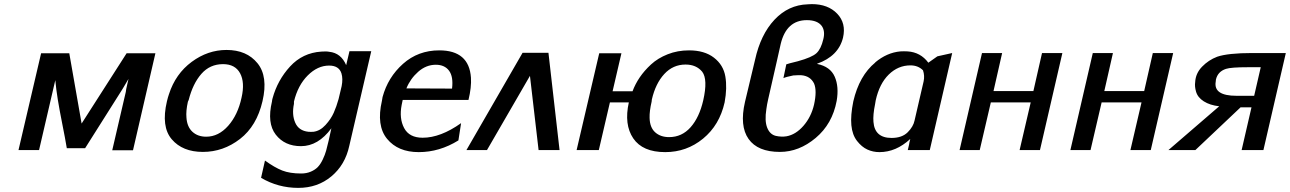

<svg xmlns="http://www.w3.org/2000/svg" viewBox="-20 -730 6275 934"><path d="M70 0 180 -471H317L377 -129L596 -471H736L627 1H526L592 -283Q592 -285 594 -297L605 -346Q600 -337 590 -320.5Q580 -304 576 -297L394 -9H305Q297 -57 283 -127Q269 -197 261 -246.5Q253 -296 249 -340L170 0Z M792 -237Q797 -258 802 -272Q834 -371 912.5 -429Q991 -487 1082 -487Q1180 -487 1232.5 -422.5Q1285 -358 1257 -238Q1229 -117 1147.5 -54Q1066 9 967 9Q868 9 815.5 -52.5Q763 -114 792 -237ZM898 -244 894 -235Q884 -190 887 -158Q890 -113 916 -89Q942 -65 983 -65Q1043 -65 1090 -118Q1137 -171 1155 -255Q1172 -329 1148 -373.5Q1124 -418 1065 -418Q1001 -418 959.5 -370.5Q918 -323 898 -244Z M1303 -236Q1303 -238 1304 -244Q1305 -250 1306 -252Q1330 -340 1391 -406.5Q1452 -473 1543 -479Q1567 -481 1582 -478Q1639 -472 1664 -413L1680 -481H1786L1679 -20Q1659 72 1592 128Q1525 184 1431 184Q1333 184 1250 135L1269 51Q1316 85 1353 99.5Q1390 114 1445 114Q1471 114 1492 105Q1513 96 1526 82.5Q1539 69 1550 46Q1561 23 1566.5 3Q1572 -17 1579 -47L1592 -106Q1528 -19 1444 -19Q1365 -19 1321.5 -75Q1278 -131 1303 -236ZM1410 -236V-225Q1399 -173 1416 -133.5Q1433 -94 1480 -89Q1492 -88 1505 -89Q1537 -93 1563.5 -122Q1590 -151 1603.5 -181.5Q1617 -212 1627 -248L1642 -311Q1649 -347 1641 -373Q1629 -411 1581 -411Q1525 -411 1477 -363Q1429 -315 1410 -236Z M1838 -240 1841 -258Q1867 -354 1940.5 -419.5Q2014 -485 2117 -485Q2262 -485 2271 -352Q2274 -306 2259 -244H1939Q1938 -240 1936.5 -232Q1935 -224 1934 -220Q1921 -154 1946 -107Q1971 -60 2036 -60Q2123 -60 2223 -131L2210 -47Q2118 10 2017 10Q1916 10 1863 -54.5Q1810 -119 1838 -240ZM1957 -300 2179 -299Q2186 -357 2164.5 -386Q2143 -415 2100 -415Q2053 -415 2014.5 -381Q1976 -347 1957 -300Z M2702 0H2600L2558 -361L2349 0H2249L2522 -473H2648Z M2785 0 2895 -471H3003L2960 -286H3057Q3070 -321 3092 -353.5Q3114 -386 3147 -416.5Q3180 -447 3228 -466Q3276 -485 3332 -485Q3407 -485 3453 -449.5Q3499 -414 3508.5 -358Q3518 -302 3505 -232Q3480 -121 3400 -55.5Q3320 10 3216 10Q3106 10 3060.5 -57Q3015 -124 3039 -232H2947L2893 0ZM3151 -246Q3151 -245 3150.5 -241.5Q3150 -238 3150 -236Q3139 -189 3140 -157Q3141 -110 3167 -86.5Q3193 -63 3235 -63Q3297 -63 3339.5 -111Q3382 -159 3401 -242Q3424 -344 3396 -381Q3367 -416 3315 -416Q3254 -416 3211.5 -370Q3169 -324 3151 -246Z M3604 -234 3653 -439Q3680 -562 3747.5 -634Q3815 -706 3909 -709Q3915 -710 3929 -710Q4008 -710 4052.5 -663.5Q4097 -617 4081 -547Q4059 -457 3955 -420V-419Q4019 -406 4040.5 -357Q4062 -308 4050 -239Q4029 -127 3948 -59Q3867 9 3774 9Q3666 9 3621.5 -54Q3577 -117 3604 -234ZM3791 -350 3805 -417Q3812 -420 3861 -432Q3930 -451 3952 -471.5Q3974 -492 3985 -539Q3995 -578 3978 -603Q3957 -632 3905 -632Q3806 -632 3778 -517L3758 -428L3717 -248Q3711 -222 3708 -199Q3699 -142 3712 -109Q3725 -76 3754 -69Q3781 -63 3806 -67Q3851 -75 3888.5 -118Q3926 -161 3940 -221Q3955 -289 3940 -324Q3922 -360 3879 -364Q3868 -365 3839 -363Q3804 -356 3791 -350Z M4131 -237Q4160 -362 4238 -426H4237Q4294 -474 4360 -480Q4377 -481 4395 -480Q4458 -476 4496 -425L4540 -456L4612 -472L4503 0H4396L4403 -30V-32Q4404 -35 4404 -37L4408 -54Q4339 10 4258 10Q4227 10 4199.5 -2.5Q4172 -15 4149 -44.5Q4126 -74 4121.5 -121Q4117 -168 4131 -237ZM4240 -242 4237 -224Q4226 -171 4229 -137Q4235 -59 4317 -59Q4368 -59 4395.5 -86.5Q4423 -114 4429 -144Q4437 -179 4452 -243.5Q4467 -308 4473 -334Q4479 -361 4470 -388Q4446 -412 4409 -412Q4349 -412 4303.5 -367.5Q4258 -323 4240 -242Z M4648 0 4757 -472H4855L4813 -287H5007L5049 -472H5148L5039 0H4940L4994 -232H4800L4746 0Z M5187 0 5296 -472H5394L5352 -287H5546L5588 -472H5687L5578 0H5479L5533 -232H5339L5285 0Z M5664 0 5911 -213Q5866 -218 5836 -237Q5806 -256 5798 -285Q5791 -310 5794 -330Q5796 -373 5827.5 -405.5Q5859 -438 5901 -454Q5954 -472 6072 -472H6235L6126 0H6020L6068 -208H6015L5795 0ZM5895 -343Q5894 -339 5894 -333Q5882 -264 5995 -264H6081L6113 -403H6052Q5968 -403 5944 -395Q5904 -382 5895 -343Z"/></svg>

Font: Coval
Style: Medium Italic
Weight: 500
Foundry: Context Ltd
Version: Version 001.000